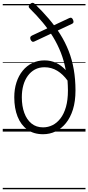

<svg xmlns="http://www.w3.org/2000/svg" viewBox="-20 -959 643 1399"><path d="M294 19Q225 19 178.5 -15Q132 -49 108 -109.5Q84 -170 84 -250Q84 -309 100 -358.5Q116 -408 145.5 -444Q175 -480 215.5 -499.5Q256 -519 304 -519Q350 -519 388.5 -501Q427 -483 459 -448Q447 -515 423.5 -575Q400 -635 366.5 -690Q333 -745 290.5 -796Q248 -847 197 -897Q188 -905 189.5 -913Q191 -921 200 -930Q217 -946 232 -932Q288 -878 335 -823Q382 -768 418.5 -710Q455 -652 480 -588.5Q505 -525 517.5 -453Q530 -381 530 -300Q530 -221 511.5 -161.5Q493 -102 460 -61.5Q427 -21 384.5 -1Q342 19 294 19ZM294 -31Q330 -31 362.5 -47Q395 -63 420.5 -96Q446 -129 460.5 -179.5Q475 -230 475 -300Q475 -319 474 -337Q473 -355 472 -372Q439 -418 397 -443.5Q355 -469 304 -469Q265 -469 234.5 -452.5Q204 -436 182.5 -406.5Q161 -377 150 -337.5Q139 -298 139 -250Q139 -186 157 -136.5Q175 -87 209.5 -59Q244 -31 294 -31ZM231 -657Q222 -652 214.5 -656Q207 -660 202 -672Q199 -682 201 -688.5Q203 -695 213 -700L484 -827Q504 -837 513 -813Q517 -802 515 -795.5Q513 -789 504 -785ZM0 410H603V420H0ZM0 -20H603V0H0ZM0 -505H603V-500H0ZM0 -930H603V-920H0Z"/></svg>

Font: Playwrite DE Grund Guides
Style: Regular
Weight: 400
Designer: Veronika Burian, José Scaglione
Foundry: TypeTogether
Version: Version 1.003